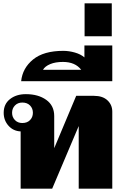

<svg xmlns="http://www.w3.org/2000/svg" viewBox="-20 -1124 743 1144"><path d="M103 -341Q59 -343 30.5 -375Q2 -407 2 -452Q2 -504 39.5 -533.5Q77 -563 134 -563Q208 -563 255.5 -529Q303 -495 303 -433V-241L434 -553H540Q592 -553 620.5 -526Q649 -499 649 -459V0H449V-373L291 0H103ZM176 -452Q176 -478 159 -495.5Q142 -513 113 -513Q86 -513 69 -495.5Q52 -478 52 -452Q52 -426 69 -408.5Q86 -391 113 -391Q142 -391 159 -408.5Q176 -426 176 -452Z M357 -821Q391 -821 426 -811Q461 -801 483 -782V-853H649V-640H106Q114 -718 177 -769.5Q240 -821 357 -821ZM464 -708Q428 -755 355 -755Q310 -755 279 -742Q248 -729 236 -708Z M484 -1104H646V-908H484Z"/></svg>

Font: Taviraj Black
Style: Regular
Weight: 900
Designer: Katatrad Team
Foundry: CadsonDemak
Version: Version 1.001